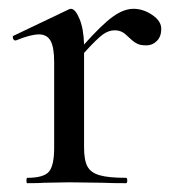

<svg xmlns="http://www.w3.org/2000/svg" viewBox="-20 -416 409 436"><path d="M170.9 -295.9V-81.1Q170.9 -52.2 178.5 -38.1Q186 -23.9 206.1 -18.1Q226.1 -12.2 266.1 -12.2Q269 -12.2 269 -6.1Q269 0 266.1 0Q232.9 0 212.9 -1L137.2 -2L81.1 -1Q66.9 0 42 0Q40 0 40 -6.1Q40 -12.2 42 -12.2Q79.1 -12.2 91.1 -26.1Q103 -40 103 -81.1V-274.9Q103 -308.1 95 -323Q86.9 -337.9 68.4 -337.9Q49.8 -337.9 16.1 -324.2H14.2Q11.2 -324.2 9.5 -329.1Q7.8 -334 11.2 -335L134.8 -394Q138.7 -396 141.1 -396Q150.9 -396 160.4 -373.5Q169.9 -351.1 170.9 -314.9Q211.9 -360.8 236.6 -378.4Q261.2 -396 283.2 -396Q305.2 -396 325.7 -382.1Q346.2 -368.2 346.2 -350.6Q346.2 -333 336.2 -323Q326.2 -313 312.7 -313Q299.3 -313 292.2 -316.4Q285.2 -319.8 280 -324.5Q274.9 -329.1 264.9 -338.1Q254.9 -347.2 240.7 -347.2Q226.6 -347.2 213.4 -337.6Q200.2 -328.1 170.9 -295.9Z"/></svg>

Font: Cormorant-Medium
Style: Regular
Weight: 500
Designer: Christian Thalmann (Catharsis Fonts)
Version: Version 3.000